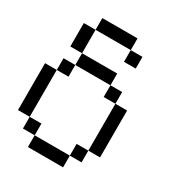

<svg xmlns="http://www.w3.org/2000/svg" viewBox="-212 -1050 1091 1182"><g transform="rotate(30 333.5 -458.5)"><path d="M0 -166.7V-500H83.3V-166.7ZM166.7 -166.7V-83.3H83.3V-166.7ZM166.7 -83.3H416.7V0H166.7ZM166.7 -583.3V-500H83.3V-583.3ZM166.7 -833.3V-666.7H83.3V-833.3ZM166.7 -666.7H416.7V-583.3H166.7ZM166.7 -916.7H416.7V-833.3H166.7ZM500 -166.7V-83.3H416.7V-166.7ZM500 -583.3V-500H416.7V-583.3ZM500 -500H583.3V-166.7H500ZM500 -833.3V-750H416.7V-833.3Z"/></g></svg>

Font: Galmuri11 Regular
Style: Regular
Weight: 400
Designer: Minseo Lee (Quiple)
Version: Version 2.356;hotconv 1.1.0;makeotfexe 2.6.0 DEVELOPMENT